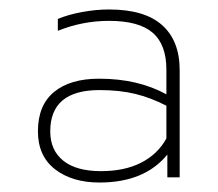

<svg xmlns="http://www.w3.org/2000/svg" viewBox="-20 -734 459 405"><path d="M60 -457Q60 -512 94 -540Q128 -568 189 -568Q271 -568 331 -535V-587Q331 -640 302 -665Q273 -690 210 -690Q154 -690 102 -669V-694Q123 -703 152.5 -708.5Q182 -714 210 -714Q285 -714 322 -681Q359 -648 359 -586V-360H333V-408Q285 -349 190 -349Q132 -349 96 -377Q60 -405 60 -457ZM331 -442V-511Q298 -528 265 -536Q232 -544 190 -544Q86 -544 86 -457Q86 -417 113.5 -395Q141 -373 193 -373Q243 -373 278 -391Q313 -409 331 -442Z"/></svg>

Font: Prompt Thin
Style: Regular
Weight: 250
Designer: Katatrad Team
Foundry: CadsonDemak
Version: Version 1.001